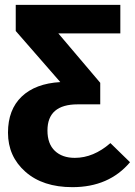

<svg xmlns="http://www.w3.org/2000/svg" viewBox="-20 -551 557 793"><path d="M436 40 517 119Q430 222 279 222Q157 222 85 158.5Q13 95 13 -3Q13 -98 69.5 -152Q126 -206 229 -212L45 -423V-531H477V-413H221L394 -209V-120H301Q176 -120 176 -12Q176 43 206.5 72Q237 101 289 101Q366 101 436 40Z"/></svg>

Font: Fira Sans
Style: Bold
Weight: 700
Designer: bBox Type GmbH & Carrois Corporate GbR & Edenspiekermann AG
Foundry: bBox Type GmbH & Carrois Corporate GbR & Edenspiekermann AG
Version: Version 4.301;PS 004.301;hotconv 1.0.88;makeotf.lib2.5.64775